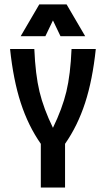

<svg xmlns="http://www.w3.org/2000/svg" viewBox="-20 -846 478 866"><path d="M412.1 -625Q397.5 -485.4 363.8 -381.8Q330.1 -278.3 273.4 -197.3V0H164.1V-197.3Q107.4 -278.3 73.7 -381.8Q40 -485.4 25.4 -625H134.8Q139.6 -509.8 158.2 -432.6Q176.8 -355.5 218.8 -269.5Q260.7 -355.5 279.3 -432.6Q297.9 -509.8 302.7 -625ZM364.3 -682.6H252.9L218.8 -753.9L184.6 -682.6H73.2L157.2 -826.2H280.3Z"/></svg>

Font: Sudo
Style: Bold
Weight: 700
Monospace: yes
Designer: Jens Kutilek
Foundry: Jens Kutilek
Version: Version 0.040